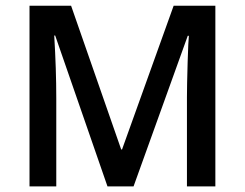

<svg xmlns="http://www.w3.org/2000/svg" viewBox="-20 -663 871 683"><path d="M455.1 0H362.3L176.3 -536.6H172.9Q180.2 -417 180.2 -312.5V0H85V-642.6H232.9L411.1 -131.3H414.1L597.7 -642.6H746.1V0H645V-317.9Q645 -356.9 647.5 -442.4Q649.9 -519.5 651.9 -535.6H647.9Z"/></svg>

Font: Khula Semibold
Style: Regular
Weight: 600
Designer: Erin McLaughlin, Steve Matteson
Version: Version 1.000;PS 1.0;hotconv 1.0.72;makeotf.lib2.5.5900